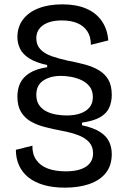

<svg xmlns="http://www.w3.org/2000/svg" viewBox="-20 -694 585 883"><path d="M278 169Q224 169 182 157Q140 145 111.5 122.5Q83 100 68 67.5Q53 35 53 -5L129 -24Q128 14 146.5 41Q165 68 199.5 81Q234 94 282 94Q343 94 375.5 72.5Q408 51 408 11Q408 -20 390 -40Q372 -60 340.5 -72Q309 -84 267 -92Q225 -100 187.5 -109.5Q150 -119 121.5 -135.5Q93 -152 76.5 -179.5Q60 -207 60 -250Q60 -285 73 -312Q86 -339 116 -358Q146 -377 197 -385V-395Q145 -406 114.5 -425.5Q84 -445 72 -470.5Q60 -496 60 -523Q60 -570 85.5 -604Q111 -638 157.5 -656Q204 -674 267 -674Q331 -674 376.5 -654.5Q422 -635 448 -597.5Q474 -560 478 -508L398 -488Q398 -526 381 -551Q364 -576 334.5 -588Q305 -600 265 -600Q209 -600 178 -578Q147 -556 147 -518Q147 -487 166 -467Q185 -447 218 -435.5Q251 -424 292 -415Q335 -407 371.5 -397Q408 -387 435.5 -370.5Q463 -354 478.5 -327Q494 -300 494 -257Q494 -226 482.5 -199.5Q471 -173 441.5 -155.5Q412 -138 357 -130V-118Q411 -106 440.5 -87Q470 -68 482 -42Q494 -16 494 14Q494 67 467 101Q440 135 391.5 152Q343 169 278 169ZM286 -163Q323 -163 350 -172.5Q377 -182 392 -200.5Q407 -219 407 -247Q407 -278 391.5 -297Q376 -316 352.5 -326.5Q329 -337 304.5 -341Q280 -345 261 -345Q211 -345 179 -323.5Q147 -302 147 -258Q147 -229 160 -210.5Q173 -192 194 -181.5Q215 -171 239.5 -167Q264 -163 286 -163Z"/></svg>

Font: Bricolage Grotesque 20pt
Style: Regular
Weight: 400
Version: Version 1.001;gftools[0.9.33.dev8+g029e19f]